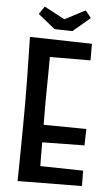

<svg xmlns="http://www.w3.org/2000/svg" viewBox="-58 -891 534 933"><g transform="rotate(5 209.0 -425.0)"><path d="M64 3Q64 3 64.5 -19Q65 -41 65.5 -79.5Q66 -118 66.5 -166Q67 -214 67.5 -267Q68 -320 68 -371Q68 -435 67 -494.5Q66 -554 65 -600Q64 -646 63.5 -673Q63 -700 63 -700L169 -689Q169 -689 168.5 -667.5Q168 -646 168 -611Q168 -576 167.5 -533.5Q167 -491 166.5 -449Q166 -407 166 -372Q166 -337 166.5 -289.5Q167 -242 167 -192.5Q167 -143 167.5 -100Q168 -57 168.5 -30.5Q169 -4 169 -4ZM64 3 118 -80 377 -75 378 0ZM113 -194V-281L375 -278L373 -198ZM105 -611 63 -700 366 -693V-612ZM266 -746 179 -748 96 -815 122 -853 222 -800 322 -852 350 -817Z"/></g></svg>

Font: Truculenta SemiBold
Style: Regular
Weight: 600
Version: Version 1.002